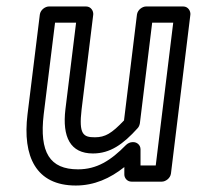

<svg xmlns="http://www.w3.org/2000/svg" viewBox="-20 -536 608 593"><path d="M115 -183 150 -466H215L182 -198C172 -113 197 -62 267 -62C320 -62 360 -90 405 -140C409 -144 411 -150 412 -155L450 -466H515L461 -25H414V-75C414 -88 403 -97 392 -97H389C382 -97 374 -93 369 -88C322 -40 279 -13 221 -13C134 -13 101 -65 115 -183ZM65 -183C49 -53 91 37 214 37C271 37 320 15 364 -20V3C364 14 373 25 386 25H480C491 25 506 15 508 0L568 -491C569 -502 561 -516 546 -516H431C420 -516 405 -506 403 -491L363 -164C325 -124 305 -112 273 -112C237 -112 223 -121 232 -198L268 -491C269 -502 261 -516 246 -516H131C120 -516 105 -506 103 -491Z"/></svg>

Font: Falling Sky
Style: OuObl
Weight: 400
Designer: Paul D. Hunt
Foundry: Adobe Systems Incorporated
Version: Version 1.02